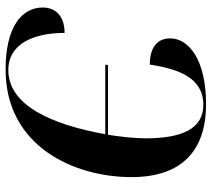

<svg xmlns="http://www.w3.org/2000/svg" viewBox="-56 -708 774 703"><g transform="rotate(90 331.5 -357.0)"><path d="M235 10C518 10 629 -243 629 -451C629 -636 531 -724 362 -724C197 -724 121 -659 121 -593C121 -544 156 -518 217 -518C233 -624 266 -714 364 -714C453 -714 487 -635 487 -501C487 -462 481 -410 474 -365H219L217 -355H472C436 -157 366 0 237 0C139 0 101 -96 101 -206C44 -206 8 -177 8 -126C8 -49 79 10 235 10Z"/></g></svg>

Font: Noto Serif Display SemiBold
Style: Italic
Weight: 600
Italic angle: -12°
Designer: Monotype Design Team
Foundry: Monotype Imaging Inc.
Version: Version 2.009